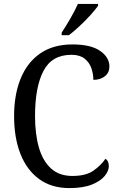

<svg xmlns="http://www.w3.org/2000/svg" viewBox="-20 -951 611 981"><path d="M335 10Q243 10 180 -36Q117 -82 84.5 -164.5Q52 -247 52 -358Q52 -467 85.5 -549.5Q119 -632 185.5 -678Q252 -724 350 -724Q444 -724 491.5 -691Q539 -658 539 -611Q539 -580 516 -561.5Q493 -543 457 -543Q457 -574 446.5 -603.5Q436 -633 411.5 -652Q387 -671 345 -671Q245 -671 202 -588.5Q159 -506 159 -358Q159 -265 179 -196.5Q199 -128 241 -90Q283 -52 350 -52Q418 -52 456.5 -78.5Q495 -105 519 -140Q536 -129 536 -102Q536 -78 515 -52Q494 -26 449.5 -8Q405 10 335 10ZM295 -784Q316 -816 339.5 -856.5Q363 -897 378 -931H481V-921Q469 -904 443.5 -875.5Q418 -847 387.5 -818.5Q357 -790 332 -771H295Z"/></svg>

Font: Noto Serif SemiCondensed
Style: Regular
Weight: 400
Width: 4
Designer: Monotype Design Team
Foundry: Monotype Imaging Inc.
Version: Version 2.013